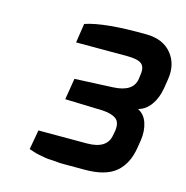

<svg xmlns="http://www.w3.org/2000/svg" viewBox="-80 -912 615 636"><g transform="rotate(15 228.0 -594.0)"><path d="M71 -370 83 -437H249Q318 -437 326 -486L329 -502Q333 -531 318 -542.5Q303 -554 272 -556L142 -560L154 -633L285 -639Q353 -642 360 -688L362 -704Q366 -730 352.5 -740.5Q339 -751 303 -751H128L138 -817Q203 -839 348 -837Q404 -836 433 -800.5Q462 -765 454 -713L449 -681Q443 -645 425.5 -621Q408 -597 383 -591Q406 -580 415 -553Q424 -526 419 -493L415 -468Q406 -410 371 -380.5Q336 -351 266 -351Q263 -351 242 -351Q221 -351 216.5 -351Q212 -351 194.5 -351Q177 -351 171 -352Q165 -353 150.5 -353.5Q136 -354 128.5 -355.5Q121 -357 109.5 -359Q98 -361 89 -364Q80 -367 71 -370Z"/></g></svg>

Font: Exo
Style: Demi Bold Italic
Weight: 600
Designer: Natanael Gama
Version: Version 1